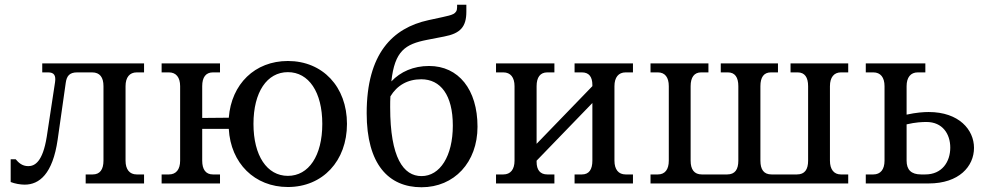

<svg xmlns="http://www.w3.org/2000/svg" viewBox="-20 -773 4164 809"><path d="M158 -506V-468H183C208 -468 216 -455 212 -427L177 -197C160 -90 126 -73 99 -73C73 -73 58 -88 46 -102H25V-6C43 1 66 5 84 5C145 5 202 -39 223 -185L257 -424C261 -453 273 -468 305 -468H368C401 -468 416 -447 416 -410V-96C416 -59 401 -38 371 -38H341V0H587V-38H556C526 -38 509 -59 509 -96V-410C509 -447 526 -468 556 -468H587V-506Z M832 -96V-230H944C952 -85 1053 15 1193 15C1340 15 1442 -95 1442 -251C1442 -407 1340 -516 1193 -516C1054 -516 955 -419 944 -277L832 -276V-410C832 -447 847 -468 877 -468H907V-506H661V-468H692C722 -468 739 -447 739 -410V-96C739 -59 722 -38 692 -38H661V0H907V-38H877C847 -38 832 -59 832 -96ZM1048 -251C1048 -385 1105 -469 1193 -469C1281 -469 1338 -385 1338 -251C1338 -117 1281 -32 1193 -32C1105 -32 1048 -117 1048 -251Z M1779 -605 1851 -619C1920 -632 1945 -660 1945 -724V-753H1906V-742C1906 -713 1884 -710 1845 -701L1785 -688C1634 -655 1525 -547 1525 -296C1525 -81 1617 16 1756 16C1894 16 1992 -89 1992 -239C1992 -396 1912 -495 1788 -495C1722 -495 1668 -471 1629 -430C1643 -559 1688 -587 1779 -605ZM1624 -321C1624 -337 1624 -353 1625 -367C1653 -413 1697 -439 1755 -439C1836 -439 1888 -373 1888 -244C1888 -115 1834 -31 1756 -31C1680 -31 1624 -108 1624 -321Z M2241 -91V-96L2476 -339V-96C2476 -59 2462 -38 2432 -38H2401V0H2647V-38H2616C2586 -38 2569 -59 2569 -96V-410C2569 -447 2586 -468 2616 -468H2647V-506H2401V-468H2432C2462 -468 2476 -449 2476 -415V-410L2241 -167V-410C2241 -447 2256 -468 2286 -468H2316V-506H2070V-468H2101C2131 -468 2148 -447 2148 -410V-96C2148 -59 2131 -38 2101 -38H2070V0H2316V-38H2286C2256 -38 2241 -57 2241 -91Z M2890 -96V-410C2890 -447 2905 -468 2934 -468H2965V-506H2721V-468H2752C2782 -468 2798 -447 2798 -410V-96C2798 -59 2782 -38 2752 -38H2721V0H3554V-38H3523C3494 -38 3477 -59 3477 -96V-410C3477 -447 3494 -468 3523 -468H3554V-506H3311V-468H3341C3371 -468 3385 -447 3385 -410V-96C3385 -59 3371 -38 3338 -38H3231C3198 -38 3184 -59 3184 -96V-410C3184 -447 3198 -468 3228 -468H3258V-506H3017V-468H3047C3077 -468 3091 -447 3091 -410V-96C3091 -59 3077 -38 3044 -38H2937C2905 -38 2890 -59 2890 -96Z M3628 0H3893C4021 0 4084 -72 4084 -150C4084 -226 4021 -301 3893 -301C3872 -301 3841 -299 3800 -290V-410C3800 -447 3817 -468 3847 -468H3879V-506H3628V-468H3660C3690 -468 3707 -447 3707 -410V-96C3707 -59 3690 -38 3660 -38H3628ZM3800 -96V-249C3838 -258 3866 -259 3884 -259C3951 -259 3984 -209 3984 -151C3984 -91 3949 -38 3879 -38H3861C3819 -38 3800 -58 3800 -96Z"/></svg>

Font: LT Superior Serif Medium
Style: Regular
Weight: 500
Designer: Daniel Lyons
Foundry: LyonsType
Version: Version 2.120;FEAKit 1.0